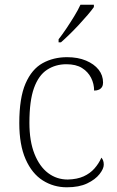

<svg xmlns="http://www.w3.org/2000/svg" viewBox="-20 -786 497 816"><path d="M264 10Q208 10 162 -19Q116 -48 89 -109Q62 -170 62 -263Q62 -370 88.5 -431Q115 -492 161 -517.5Q207 -543 265 -543Q311 -543 345.5 -528.5Q380 -514 399 -490Q418 -466 418 -435Q418 -424 413.5 -416.5Q409 -409 400.5 -405Q392 -401 380 -401Q380 -430 367 -455.5Q354 -481 328.5 -497Q303 -513 262 -513Q216 -513 180 -489.5Q144 -466 124.5 -412Q105 -358 105 -264Q105 -186 126.5 -132Q148 -78 184.5 -50.5Q221 -23 268 -23Q308 -24 335.5 -36.5Q363 -49 381.5 -70Q400 -91 411 -116Q416 -110 418.5 -103Q421 -96 421 -86Q421 -69 403 -46Q385 -23 350.5 -6.5Q316 10 264 10ZM229 -619Q244 -638 261.5 -664Q279 -690 295.5 -717Q312 -744 322 -766H379V-756Q370 -743 353 -723Q336 -703 315.5 -681Q295 -659 275 -639.5Q255 -620 239 -606H229Z"/></svg>

Font: Noto Serif Bengali ExtraLight
Style: Regular
Weight: 250
Version: Version 2.003